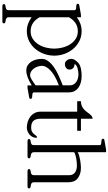

<svg xmlns="http://www.w3.org/2000/svg" viewBox="334 -1042 920 1629"><g transform="rotate(90 794.5 -227.0)"><path d="M392.1 -226.6Q392.1 -259.8 383.3 -295.2Q374.5 -330.6 356.4 -359.9Q338.4 -389.2 310.3 -408Q282.2 -426.8 243.7 -426.8Q223.1 -426.8 205.3 -421.1Q187.5 -415.5 172.9 -405.3Q158.2 -395 146.5 -381.1Q134.8 -367.2 126 -351.1V-102.1Q134.8 -85.9 146.5 -72Q158.2 -58.1 172.9 -47.9Q187.5 -37.6 205.3 -32Q223.1 -26.4 243.7 -26.4Q282.2 -26.4 310.3 -45.2Q338.4 -64 356.7 -93.3Q375 -122.6 383.5 -158Q392.1 -193.4 392.1 -226.6ZM451.7 -227.1Q451.7 -183.1 436.8 -141.1Q421.9 -99.1 394.8 -66.4Q367.7 -33.7 329.1 -13.9Q290.5 5.9 243.7 5.9Q209.5 5.9 180.2 -5.1Q150.9 -16.1 126 -34.7V158.7Q126 172.9 132.6 177.7Q139.2 182.6 147.9 184.6Q153.3 185.5 157.7 186.3Q162.1 187 166 188Q169.9 189 173.8 191.7Q177.7 194.3 177.7 200.2Q177.7 208.5 172.4 210.9Q167 213.4 161.1 213.4H31.2Q25.4 213.4 19.8 210.9Q14.2 208.5 14.2 200.2Q14.2 193.8 18.1 191.4Q22 189 25.9 188Q29.8 187 34.4 186.5Q39.1 186 43.9 185.1Q52.7 183.1 59.3 178.2Q65.9 173.3 65.9 158.7V-398.4Q65.9 -405.3 61.5 -408.2Q57.1 -411.1 50.5 -412.1Q43.9 -413.1 36.6 -413.1Q29.3 -413.1 23.4 -414.6Q19.5 -415.5 15.6 -418Q11.7 -420.4 11.7 -426.8Q11.7 -435.1 17.3 -437Q22.9 -439 28.8 -439.9L104 -453.1H126V-418.5Q150.9 -437.5 180.2 -448.2Q209.5 -459 243.7 -459Q290.5 -459 328.9 -439.2Q367.2 -419.4 394.5 -387Q421.9 -354.5 436.8 -312.7Q451.7 -271 451.7 -227.1Z M818.4 -26.4Q818.4 -18.1 812.7 -16.1Q807.1 -14.2 801.3 -13.2L726.1 0H704.1V-35.6H703.6Q665.5 -12.2 635 -1Q604.5 10.3 578.1 10.3Q552.7 10.3 534.2 -1Q515.6 -12.2 503.4 -30.8Q491.2 -49.3 485.1 -73Q479 -96.7 479 -121.6Q479 -208.5 663.6 -282.7L703.6 -298.8V-359.9Q703.6 -377.9 695.3 -391.6Q687 -405.3 673.6 -414.3Q660.2 -423.3 642.8 -427.7Q625.5 -432.1 607.9 -432.1Q600.1 -432.1 586.9 -430.4Q573.7 -428.7 560.3 -425Q546.9 -421.4 536.4 -415Q525.9 -408.7 523.9 -399.4Q532.7 -398.9 541 -396.2Q549.3 -393.6 555.7 -388.4Q562 -383.3 565.9 -375.2Q569.8 -367.2 569.8 -356.4Q569.8 -346.7 565.7 -339.1Q561.5 -331.5 554.9 -326.7Q548.3 -321.8 540 -319.3Q531.7 -316.9 523.9 -316.9Q513.7 -316.9 505.4 -321.8Q497.1 -326.7 491.2 -334.5Q485.4 -342.3 482.2 -351.3Q479 -360.4 479 -369.1Q479 -387.7 489 -402.6Q499 -417.5 510.7 -428.7Q521 -438.5 535.4 -444.6Q549.8 -450.7 565.4 -453.9Q581.1 -457 596.7 -458Q612.3 -459 625.5 -459Q651.9 -459 676.5 -452.9Q701.2 -446.8 720.5 -433.8Q739.7 -420.9 751.5 -400.4Q763.2 -379.9 763.2 -350.6V-54.7Q763.2 -47.9 767.8 -44.9Q772.5 -42 779.1 -41Q785.6 -40 793.2 -40Q800.8 -40 806.6 -38.6Q810.5 -37.6 814.5 -35.2Q818.4 -32.7 818.4 -26.4ZM703.6 -265.6 686 -258.8Q654.3 -246.6 627.2 -231Q600.1 -215.3 580.3 -197.5Q560.5 -179.7 549.3 -160.4Q538.1 -141.1 538.1 -121.6Q538.1 -106.4 543.5 -88.9Q548.8 -71.3 559.1 -56.4Q569.3 -41.5 584.2 -31.7Q599.1 -22 618.2 -22Q627 -22 636.5 -25.9Q646 -29.8 656.7 -36.4Q667.5 -43 679.2 -51.3Q690.9 -59.6 703.6 -68.4Z M1148.4 -72.3Q1148.4 -56.2 1140.9 -41.7Q1133.3 -27.3 1120.8 -16.8Q1108.4 -6.3 1093 -0.2Q1077.6 5.9 1062.5 5.9Q1037.1 5.9 1012.7 -1.7Q988.3 -9.3 969.2 -23.9Q950.2 -38.6 938.5 -60.5Q926.8 -82.5 926.8 -111.3V-421.4H837.9V-453.1Q861.3 -453.1 878.2 -460.4Q895 -467.8 907.2 -478.8Q919.4 -489.7 928.7 -502.7Q938 -515.6 946.8 -526.6Q955.6 -537.6 964.8 -544.9Q974.1 -552.2 986.8 -552.2V-453.1H1089.4V-421.4H986.8V-111.3Q986.8 -71.3 1004.2 -51Q1021.5 -30.8 1062.5 -30.8Q1084.5 -30.8 1097.2 -38.6Q1109.9 -46.4 1117.7 -55.7Q1125.5 -64.9 1130.9 -72.8Q1136.2 -80.6 1144 -80.6Q1147 -80.6 1147.7 -77.4Q1148.4 -74.2 1148.4 -72.3Z M1578.1 -13.2Q1578.1 -4.9 1572.5 -2.4Q1566.9 0 1561 0H1431.2Q1425.3 0 1419.7 -2.4Q1414.1 -4.9 1414.1 -13.2Q1414.1 -19.5 1418 -22Q1421.9 -24.4 1425.8 -25.4Q1429.7 -26.4 1434.3 -26.9Q1439 -27.3 1443.8 -28.3Q1452.6 -30.3 1459.2 -35.2Q1465.8 -40 1465.8 -54.7V-356Q1465.8 -372.6 1459 -384.5Q1452.1 -396.5 1440.7 -404.3Q1429.2 -412.1 1414.6 -415.5Q1399.9 -418.9 1383.8 -418.9Q1372.6 -418.9 1356.9 -417.7Q1341.3 -416.5 1325.2 -413.6Q1309.1 -410.6 1294.4 -406.2Q1279.8 -401.9 1271 -395.5V-54.7Q1271 -40.5 1277.6 -35.6Q1284.2 -30.8 1293 -28.8Q1298.3 -27.8 1302.7 -27.1Q1307.1 -26.4 1311 -25.4Q1314.9 -24.4 1318.8 -21.7Q1322.8 -19 1322.8 -13.2Q1322.8 -4.9 1317.4 -2.4Q1312 0 1306.2 0H1176.3Q1170.4 0 1164.8 -2.4Q1159.2 -4.9 1159.2 -13.2Q1159.2 -19.5 1163.1 -22Q1167 -24.4 1170.9 -25.4Q1174.8 -26.4 1179.4 -26.9Q1184.1 -27.3 1189 -28.3Q1197.8 -30.3 1204.3 -35.2Q1210.9 -40 1210.9 -54.7V-611.8Q1210.9 -618.7 1206.5 -621.6Q1202.1 -624.5 1195.6 -625.5Q1189 -626.5 1181.6 -626.5Q1174.3 -626.5 1168.5 -627.9Q1164.6 -628.9 1160.6 -631.3Q1156.7 -633.8 1156.7 -640.1Q1156.7 -648.4 1162.4 -650.4Q1168 -652.3 1173.8 -653.3L1249 -666.5H1271V-425.8Q1281.2 -432.6 1298.8 -437.7Q1316.4 -442.9 1335.9 -446.3Q1355.5 -449.7 1373.5 -451.4Q1391.6 -453.1 1402.8 -453.1Q1426.3 -453.1 1448.2 -447.5Q1470.2 -441.9 1489.7 -427.7Q1510.3 -413.1 1518.1 -391.8Q1525.9 -370.6 1525.9 -347.2V-54.7Q1525.9 -40.5 1532.5 -35.6Q1539.1 -30.8 1547.9 -28.8Q1553.2 -27.8 1557.9 -27.1Q1562.5 -26.4 1566.4 -25.4Q1570.3 -24.4 1574.2 -21.7Q1578.1 -19 1578.1 -13.2Z"/></g></svg>

Font: Atsinvsda
Style: Regular
Weight: 400
Designer: Al Webster
Foundry: Al Webster and Michael Everson
Version: Version 2.000